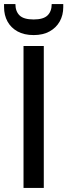

<svg xmlns="http://www.w3.org/2000/svg" viewBox="-64 -927 332 947"><path d="M52 0V-700H152V0ZM102 -754Q55 -754 22.5 -772Q-10 -790 -27 -821Q-44 -852 -44 -892V-907H12Q12 -871 32.5 -851Q53 -831 102 -831Q150 -831 170.5 -851Q191 -871 191 -907H248V-892Q248 -852 230.5 -821Q213 -790 180.5 -772Q148 -754 102 -754Z"/></svg>

Font: DM Sans 36pt Medium
Style: Regular
Weight: 500
Designer: Colophon Foundry, Jonny Pinhorn
Foundry: Colophon Foundry
Version: Version 4.004;gftools[0.9.30]